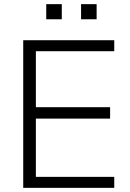

<svg xmlns="http://www.w3.org/2000/svg" viewBox="-20 -906 625 926"><path d="M92 -712H531V-659H153V-389H511V-334H153V-53H531V0H92ZM278 -886V-813H203V-886ZM446 -886V-813H371V-886Z"/></svg>

Font: Muli Light
Style: Regular
Weight: 300
Designer: Vernon Adams
Foundry: Vernon Adams
Version: Version 2.100